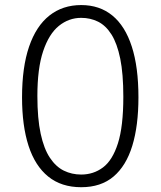

<svg xmlns="http://www.w3.org/2000/svg" viewBox="-20 -741 647 770"><path d="M305.7 9.8Q226.1 9.8 173.3 -33Q120.6 -75.7 94.5 -156.2Q68.4 -236.8 68.4 -350.6Q68.4 -471.7 96.7 -554.2Q125 -636.7 178.2 -678.7Q231.4 -720.7 305.7 -720.7Q379.4 -720.7 430.7 -678.7Q481.9 -636.7 508.5 -554.4Q535.2 -472.2 535.2 -350.6Q535.2 -236.8 510.5 -156.2Q485.8 -75.7 435.3 -33Q384.8 9.8 305.7 9.8ZM305.7 -41Q355 -41 393.1 -69.6Q431.2 -98.1 452.9 -166Q474.6 -233.9 474.6 -353Q474.6 -444.8 462.2 -505.9Q449.7 -566.9 427 -602.8Q404.3 -638.7 373.3 -654.1Q342.3 -669.4 305.7 -669.4Q255.9 -669.4 216.1 -637.2Q176.3 -605 153.1 -535.9Q129.9 -466.8 129.9 -356Q129.9 -265.6 143.1 -204.8Q156.2 -144 180.2 -108.2Q204.1 -72.3 236.1 -56.6Q268.1 -41 305.7 -41Z"/></svg>

Font: Comme ExtraLight
Style: Regular
Weight: 250
Version: Version 1.000;gftools[0.9.27]